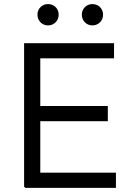

<svg xmlns="http://www.w3.org/2000/svg" viewBox="-20 -914 660 938"><path d="M176.8 -703.1V0H97.7V-703.1ZM506.8 -396V-321.8H102.1V-396ZM546.4 -70.3V3.9H102.5V-70.3ZM537.1 -703.1V-628.9H102.5V-703.1ZM163.1 -842.3Q163.1 -856.9 169.9 -868.7Q176.8 -880.4 188.5 -887.2Q200.3 -894 214.4 -894Q229.1 -894 241 -887.3Q253 -880.5 259.8 -868.7Q266.6 -856.9 266.6 -842.3Q266.6 -827.6 259.8 -815.7Q252.9 -803.7 241 -796.9Q229.1 -790 214.4 -790Q200.3 -790 188.5 -796.9Q176.8 -803.7 169.9 -815.7Q163.1 -827.6 163.1 -842.3ZM379.9 -842.3Q379.9 -856.9 386.7 -868.7Q393.6 -880.4 405.3 -887.2Q417.1 -894 431.2 -894Q445.9 -894 457.8 -887.3Q469.8 -880.5 476.6 -868.7Q483.4 -856.9 483.4 -842.3Q483.4 -827.6 476.6 -815.7Q469.7 -803.7 457.8 -796.9Q445.9 -790 431.2 -790Q417.1 -790 405.3 -796.9Q393.6 -803.7 386.7 -815.7Q379.9 -827.6 379.9 -842.3Z"/></svg>

Font: Wand UI Pro
Style: Regular
Weight: 400
Designer: Andreas Faust
Version: Version 1.003;FEAKit 1.0